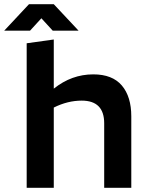

<svg xmlns="http://www.w3.org/2000/svg" viewBox="-68 -894 701 914"><path d="M321 -415Q254 -415 188 -382V0H59V-688L188 -706V-472Q273 -540 376 -540Q467 -540 512 -487Q557 -434 557 -340V0H428V-307Q428 -415 321 -415ZM70 -874H188L306 -748H183L129 -807L75 -748H-48Z"/></svg>

Font: Roundo SemiBold
Style: Regular
Weight: 600
Designer: Namrata Goyal (Gurmukhi), Shiva Nallaperumal (Latin)
Foundry: Indian Type Foundry
Version: Version 1.000;PS 1.0;hotconv 1.0.88;makeotf.lib2.5.647800